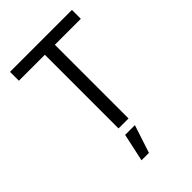

<svg xmlns="http://www.w3.org/2000/svg" viewBox="-277 -840 1196 1196"><g transform="rotate(-45 321.0 -242.5)"><path d="M48.3 -727.3H593.8V-649.1H365.1V0H277V-649.1H48.3ZM277.7 57.5H363.6L303.3 241.5H237.9Z"/></g></svg>

Font: Fast_Sans
Style: Regular
Weight: 400
Designer: Rasmus Andersson
Foundry: rsms
Version: Version 3.018;git-588b23468